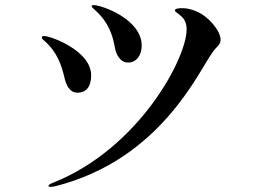

<svg xmlns="http://www.w3.org/2000/svg" viewBox="-20 -712 1040 752"><path d="M482 -467C513 -467 535 -494 535 -533C535 -638 377 -692 347 -692C342 -692 339 -691 339 -688C339 -683 349 -676 356 -669C406 -623 422 -572 430 -525C435 -499 450 -467 482 -467ZM178 20C185 20 194 18 198 17C607 -87 755 -427 811 -505C827 -530 844 -535 844 -556C844 -592 795 -649 750 -667C723 -679 705 -680 691 -680C679 -680 665 -678 665 -671C665 -665 676 -662 689 -649C705 -636 711 -617 711 -597C711 -483 524 -132 192 2C179 7 170 11 170 16C170 19 174 20 178 20ZM283 -349C323 -349 337 -379 337 -417C337 -514 178 -571 153 -571C147 -571 144 -569 144 -565C144 -560 148 -557 154 -552C206 -507 222 -451 232 -410C238 -381 252 -349 283 -349Z"/></svg>

Font: Shippori Mincho OTF SemiBold
Style: Regular
Weight: 600
Designer: FONTDASU
Foundry: FONTDASU / Google Inc. / but / Adobe
Version: Version 3.300;hotconv 1.0.109;makeotfexe 2.5.65596